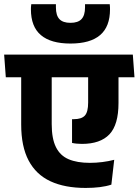

<svg xmlns="http://www.w3.org/2000/svg" viewBox="-44 -907 675 936"><path d="M491 -886.6H370.5Q370.5 -885.3 370.5 -878.5Q370.5 -871.8 370.5 -870.9Q370.5 -832.3 353.5 -814Q336.5 -795.7 299.5 -795.7Q262.7 -795.7 245.7 -813.8Q228.6 -831.9 228.6 -870.9Q228.6 -871.8 228.6 -878.4Q228.6 -885.1 228.6 -886.6H108.4Q107.2 -878.5 107 -872.5Q106.7 -866.5 106.7 -861.5Q106.7 -777.2 155.2 -736Q203.7 -694.7 299.5 -694.7Q395.9 -694.7 444.1 -736Q492.3 -777.2 492.3 -861.5Q492.3 -865.8 492.1 -872.1Q491.8 -878.5 491 -886.6ZM-15.7 -530.3H611.6L603.5 -640.8H-23.8ZM208.1 -301.8V-566.6H59.3V-300.1Q59.3 -192.9 95.5 -124.5Q131.6 -56.1 201.7 -23.4Q271.8 9.2 373.6 9.2Q411.1 9.2 442.4 5.3Q473.7 1.4 498.9 -6.9L512.8 -128Q486.1 -120.9 455.2 -117Q424.3 -113.1 394.1 -113.1Q331.9 -113.1 290.6 -130.7Q249.2 -148.3 228.7 -189.8Q208.1 -231.2 208.1 -301.8ZM533.7 -405.1V-562.2L385.7 -562.1V-406.9Q385.7 -361 369.6 -343.5Q353.4 -326 315.7 -326Q313.5 -326 311.3 -326Q309.1 -326 307.2 -326V-210.2Q317.3 -207.9 330.5 -206.7Q343.7 -205.5 355.3 -205.5Q445.1 -205.5 489.4 -252.1Q533.7 -298.7 533.7 -405.1Z"/></svg>

Font: Anek Devanagari Medium
Style: Regular
Weight: 500
Designer: Kailash Malviya (Devanagari) & Yesha Goshar (Latin)
Foundry: Ek Type
Version: Version 1.003